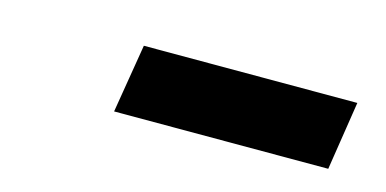

<svg xmlns="http://www.w3.org/2000/svg" viewBox="-29 -797 559 278"><g transform="rotate(15 250.0 -658.5)"><path d="M146 -607 163 -710H483L467 -607Z"/></g></svg>

Font: Nunito Sans 10pt SemiCondensed Black
Style: Italic
Weight: 900
Width: 4
Italic angle: -9°
Designer: Vernon Adams
Foundry: Vernon Adams
Version: Version 3.101;gftools[0.9.27]